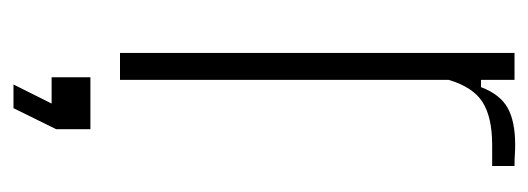

<svg xmlns="http://www.w3.org/2000/svg" viewBox="-276 -366 803 292"><g transform="rotate(90 126.0 -219.5)"><path d="M60 0V-600H101V-549H112Q123 -578 143.5 -589.5Q164 -601 200 -601Q207 -601 214.5 -600.5Q222 -600 232 -600V-566H200Q158 -566 135 -551.5Q112 -537 101 -500V0ZM97 104V45H176V97L144 162H108L137 104Z"/></g></svg>

Font: Big Shoulders Text Thin
Style: Regular
Weight: 100
Designer: Patric King
Foundry: XO Type Co
Version: Version 1.000; ttfautohint (v1.8.2)